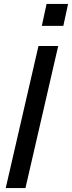

<svg xmlns="http://www.w3.org/2000/svg" viewBox="-20 -953 365 973"><path d="M9 0 175 -720H275L109 0ZM192 -822 216 -933H325L301 -822Z"/></svg>

Font: Instrument Sans SemiCondensed Medium
Style: Italic
Weight: 500
Width: 4
Italic angle: -13°
Designer: Rodrigo Fuenzalida
Foundry: fragTYPE
Version: Version 1.000;gftools[0.9.28]